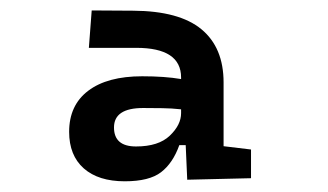

<svg xmlns="http://www.w3.org/2000/svg" viewBox="-20 -723 626 366"><path d="M336.9 -380.4 334 -446.3H321.8Q309.6 -412.1 287.1 -394.8Q264.6 -377.4 217.8 -377.4Q167.5 -377.4 139.6 -402.1Q111.8 -426.8 111.8 -471.7Q111.8 -522.5 148.2 -550Q184.6 -577.6 251 -577.6Q294.4 -577.6 325.2 -572.3V-575.2Q325.2 -631.8 239.7 -631.8H149.4L154.8 -703.1L233.9 -702.6Q321.8 -702.1 364 -667.2Q406.2 -632.3 406.2 -565.9V-444.3L458.5 -438V-383.3ZM325.2 -514.6Q307.1 -516.6 289.1 -516.8Q271 -517.1 252.9 -517.1Q197.3 -517.1 197.3 -480Q197.3 -443.8 239.3 -443.8Q282.2 -443.8 303.7 -464.4Q325.2 -484.9 325.2 -507.3Z"/></svg>

Font: CaskaydiaMono NF
Style: Regular
Weight: 400
Designer: Aaron Bell
Foundry: Saja Typeworks
Version: Version 2111.001; ttfautohint (v1.8.4);Nerd Fonts 3.1.1